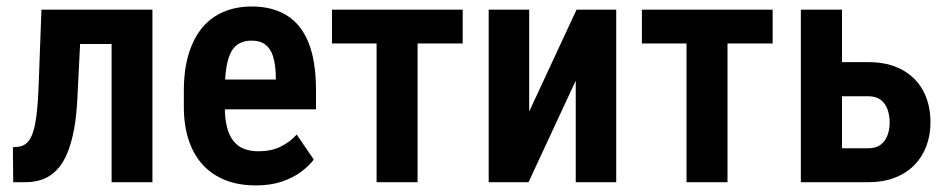

<svg xmlns="http://www.w3.org/2000/svg" viewBox="-20 -558 2900 588"><path d="M350.6 -528.3V-423.3H137.7V-528.3ZM446.8 -528.3V0H321.8V-528.3ZM106.9 -528.3H230.5L217.3 -263.2Q214.8 -206.1 206.8 -162.4Q198.7 -118.7 185.5 -87.6Q172.4 -56.6 153.8 -37.4Q135.3 -18.1 111.3 -9Q87.4 0 58.1 0H20.5L19.5 -106.9L35.2 -108.4Q48.8 -109.9 58.8 -117.4Q68.8 -125 75.9 -139.9Q83 -154.8 87.4 -177.5Q91.8 -200.2 94.5 -231.2Q97.2 -262.2 98.6 -303.2Z M763.7 9.8Q710.9 9.8 670.2 -6.3Q629.4 -22.5 601.1 -53.2Q572.8 -84 557.9 -128.9Q543 -173.8 543 -231.9V-279.3Q543 -345.2 558.1 -393.8Q573.2 -442.4 600.3 -474.4Q627.4 -506.3 665.8 -522.2Q704.1 -538.1 750.5 -538.1Q800.3 -538.1 837.6 -521.7Q875 -505.4 899.4 -473.1Q923.8 -440.9 935.8 -393.3Q947.8 -345.7 947.8 -283.2V-223.1H599.1V-314.5H824.7V-326.7Q823.7 -360.8 816.4 -384.8Q809.1 -408.7 793.2 -421.1Q777.3 -433.6 750 -433.6Q728.5 -433.6 712.9 -425Q697.3 -416.5 687.7 -398.7Q678.2 -380.9 673.3 -351.3Q668.5 -321.8 668.5 -279.3V-231.9Q668.5 -194.3 675.3 -168.2Q682.1 -142.1 695.3 -125.7Q708.5 -109.4 727.5 -102.1Q746.6 -94.7 772 -94.7Q810.1 -94.7 838.9 -108.6Q867.7 -122.6 888.7 -146L940.9 -69.3Q926.8 -50.3 902.3 -32Q877.9 -13.7 843.5 -2Q809.1 9.8 763.7 9.8Z M1258.8 -528.3V0H1133.3V-528.3ZM1397 -528.3V-424.8H996.6V-528.3Z M1600.6 -216.3 1745.6 -528.3H1867.2V0H1743.2V-311L1598.6 0H1476.6V-528.3H1600.6Z M2208 -528.3V0H2082.5V-528.3ZM2346.2 -528.3V-424.8H1945.8V-528.3Z M2515.1 -367.7H2639.2Q2699.7 -367.7 2742.4 -344.5Q2785.2 -321.3 2807.4 -279.5Q2829.6 -237.8 2829.6 -183.6Q2829.6 -144 2816.9 -110.4Q2804.2 -76.7 2779.8 -52Q2755.4 -27.3 2720 -13.7Q2684.6 0 2639.2 0H2432.6V-528.3H2558.6V-104H2639.2Q2663.1 -104 2677.5 -115.2Q2691.9 -126.5 2698.2 -144.3Q2704.6 -162.1 2704.6 -182.6Q2704.6 -204.1 2698.2 -222.4Q2691.9 -240.7 2677.5 -252Q2663.1 -263.2 2639.2 -263.2H2515.1Z"/></svg>

Font: Roboto Condensed SemiBold
Style: Regular
Weight: 600
Designer: Christian Robertson
Foundry: Google
Version: Version 3.008; 2023